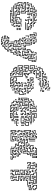

<svg xmlns="http://www.w3.org/2000/svg" viewBox="1375 -2191 1013 3803"><g transform="rotate(90 1881.5 -289.5)"><path d="M443 -374V-404H413V-434H263V-476H293V-494H245V-464H203V-494H185V-464H119V-476H173V-506H215V-476H233V-506H305V-464H275V-446H425V-416H455V-386H473V-416H539V-404H485V-374ZM323 -464V-500H335V-476H383V-494H359V-506H395V-464ZM443 -434V-464H413V-500H425V-476H455V-446H509V-434ZM53 -344V-416H113V-434H89V-446H125V-404H65V-356H83V-380H95V-344ZM143 -374V-446H185V-410H173V-434H155V-386H203V-446H245V-416H299V-404H233V-434H215V-374ZM443 -314V-344H353V-416H395V-380H383V-404H365V-356H455V-326H563V-344H503V-386H569V-374H515V-356H575V-314ZM233 -320V-386H275V-320H263V-374H245V-320ZM119 -314V-326H143V-344H113V-380H125V-356H155V-314ZM293 -350V-380H305V-350ZM323 -320V-380H335V-320ZM53 -194V-254H23V-296H185V-266H215V-206H233V-284H203V-344H185V-320H173V-356H215V-296H245V-194H203V-254H173V-284H35V-266H65V-206H83V-236H143V-254H89V-266H155V-224H95V-194ZM23 -314V-350H35V-326H89V-314ZM359 -284V-296H383V-314H359V-326H395V-284ZM419 -284V-296H569V-284ZM53 -74V-134H23V-230H35V-146H65V-86H143V-104H83V-164H59V-176H95V-116H155V-74ZM173 -200V-230H185V-200ZM203 -74V-104H173V-164H155V-134H113V-206H149V-194H125V-146H143V-176H185V-116H215V-86H293V-104H263V-164H215V-146H245V-110H233V-134H203V-176H275V-116H305V-74ZM323 -74V-176H353V-206H425V-134H389V-146H413V-194H365V-164H335V-86H353V-140H365V-74ZM449 -14V-26H473V-44H443V-74H383V-116H443V-206H509V-194H455V-104H395V-86H455V-56H485V-14ZM533 -164V-200H545V-176H563V-200H575V-164ZM473 -104V-146H503V-164H479V-176H515V-134H485V-116H509V-104ZM533 -110V-146H575V-110H563V-134H545V-110ZM503 -50V-74H479V-86H515V-50ZM233 16V-26H293V-44H89V-56H305V-14H245V4H413V-44H395V-14H353V-44H335V-20H323V-56H365V-26H383V-56H425V16ZM179 16V4H203V-14H119V-26H215V16Z M866 71V47H836V-55H896V-193H836V-253H776V-283H746V-385H776V-403H746V-433H698V-373H656V-475H686V-493H638V-439H626V-505H698V-463H668V-385H686V-445H758V-415H788V-373H758V-295H788V-265H848V-205H908V-43H848V35H878V71ZM776 -433V-469H788V-445H836V-463H806V-493H758V-463H716V-499H728V-475H746V-505H818V-475H848V-433ZM1046 -463V-493H1028V-469H1016V-505H1058V-475H1082V-463ZM1166 -463V-493H1082V-505H1178V-475H1196V-499H1208V-463ZM1112 -463V-475H1142V-463ZM1016 -259V-343H998V-313H956V-385H986V-415H1016V-433H992V-445H1028V-403H998V-373H968V-325H986V-355H1028V-259ZM986 -223V-289H998V-235H1076V-253H1046V-295H1076V-313H1046V-385H1106V-403H1046V-445H1148V-355H1166V-445H1208V-409H1196V-433H1178V-343H1136V-433H1058V-415H1118V-373H1058V-325H1088V-283H1058V-265H1088V-223ZM866 -229V-265H896V-283H866V-373H848V-283H806V-415H872V-403H818V-295H836V-385H878V-295H908V-253H878V-229ZM716 -379V-409H728V-379ZM1112 -283V-295H1136V-313H1106V-343H1082V-355H1118V-325H1148V-283ZM686 -289V-355H722V-343H698V-289ZM776 -319V-349H788V-319ZM926 -133V-169H938V-145H956V-193H926V-295H968V-229H956V-283H938V-205H968V-133ZM722 -223V-235H746V-253H716V-289H728V-265H758V-223ZM1106 -229V-265H1142V-253H1118V-229ZM776 -133V-163H746V-205H776V-235H812V-223H788V-193H758V-175H788V-145H806V-199H818V-133ZM1046 -163V-199H1058V-175H1076V-205H1112V-193H1088V-163ZM1076 -109V-133H986V-175H1016V-199H1028V-163H998V-145H1088V-109ZM842 -73V-85H866V-133H836V-175H872V-163H848V-145H878V-73ZM806 11V-73H776V-115H842V-103H788V-85H818V11ZM866 167V137H806V107H776V35H818V65H848V95H896V71H908V107H836V77H806V47H788V95H818V125H878V155H896V125H926V95H956V65H986V47H956V5H986V-13H926V-55H956V-115H998V-85H1016V-115H1058V-43H1028V11H1016V-55H1046V-103H1028V-73H986V-103H968V-43H938V-25H998V17H968V35H998V77H968V107H938V137H908V167ZM926 -79V-109H938V-79ZM926 71V47H896V17H866V-25H902V-13H878V5H908V35H938V71ZM746 197V137H686V95H746V47H728V77H692V65H716V35H758V107H698V125H758V185H806V155H848V185H872V197H836V167H818V197ZM776 161V131H788V161ZM716 191V167H692V155H728V191Z M1726 -740V-764H1702V-776H1738V-740ZM1756 -710V-770H1768V-710ZM1582 -734V-746H1612V-734ZM1726 -674V-704H1696V-734H1648V-716H1672V-704H1636V-746H1708V-716H1738V-686H1762V-674ZM1276 -254V-356H1366V-434H1348V-374H1276V-476H1336V-536H1366V-554H1336V-626H1396V-656H1438V-626H1486V-686H1528V-626H1576V-656H1666V-674H1606V-704H1588V-674H1558V-650H1546V-686H1576V-716H1618V-686H1678V-644H1588V-614H1516V-674H1498V-614H1426V-644H1408V-614H1348V-566H1378V-524H1348V-464H1288V-386H1336V-446H1378V-344H1288V-266H1306V-326H1348V-296H1396V-314H1372V-326H1408V-284H1336V-314H1318V-254ZM1492 -704V-716H1552V-704ZM1456 -650V-674H1432V-686H1468V-650ZM1696 -644V-680H1708V-656H1732V-644ZM1756 -584V-626H1786V-644H1762V-656H1798V-614H1768V-596H1792V-584ZM1576 -560V-596H1696V-614H1612V-626H1708V-584H1588V-560ZM1726 -590V-620H1738V-590ZM1396 -434V-464H1366V-506H1426V-554H1396V-596H1498V-554H1468V-506H1516V-566H1558V-530H1546V-554H1528V-494H1456V-566H1486V-584H1408V-566H1438V-494H1378V-476H1408V-446H1426V-476H1462V-464H1438V-434ZM1522 -584V-596H1552V-584ZM1306 -530V-590H1318V-530ZM1612 -554V-566H1672V-554ZM1282 -494V-506H1312V-494ZM1606 -320V-374H1516V-446H1558V-416H1576V-446H1618V-410H1606V-434H1588V-404H1546V-434H1528V-386H1618V-320ZM1642 -434V-446H1672V-434ZM1726 -404V-434H1708V-410H1696V-446H1738V-416H1762V-404ZM1306 -410V-440H1318V-410ZM1426 -254V-326H1456V-344H1426V-374H1396V-416H1432V-404H1408V-386H1438V-356H1468V-314H1438V-266H1456V-296H1486V-326H1528V-290H1516V-314H1498V-284H1468V-254ZM1666 -260V-326H1726V-374H1666V-404H1648V-356H1702V-344H1636V-416H1678V-386H1738V-314H1678V-260ZM1756 -314V-350H1768V-326H1816V-344H1786V-374H1762V-386H1798V-356H1828V-314ZM1546 -320V-356H1588V-320H1576V-344H1558V-320ZM1612 -284V-296H1636V-320H1648V-284ZM1726 -254V-296H1798V-260H1786V-284H1738V-266H1762V-254ZM1822 -284V-296H1852V-284ZM1696 -260V-290H1708V-260ZM1486 -50V-224H1396V-254H1342V-266H1408V-236H1498V-50ZM1612 -254V-266H1642V-254ZM1696 -14V-74H1666V-146H1738V-116H1756V-146H1786V-164H1726V-206H1786V-236H1816V-266H1858V-164H1828V-74H1786V-110H1798V-86H1816V-176H1846V-254H1828V-224H1798V-194H1738V-176H1798V-134H1768V-104H1726V-134H1678V-86H1708V-26H1732V-14ZM1732 -224V-236H1762V-224ZM1426 16V-14H1396V-44H1336V-74H1306V-116H1378V-86H1438V-56H1468V-26H1528V4H1636V-14H1606V-44H1588V-14H1546V-44H1516V-116H1588V-86H1606V-116H1636V-134H1606V-176H1636V-236H1702V-224H1648V-164H1618V-146H1648V-104H1618V-74H1576V-104H1528V-56H1558V-26H1576V-56H1618V-26H1648V16H1516V-14H1456V-44H1426V-74H1366V-104H1318V-86H1348V-56H1408V-26H1438V4H1492V16ZM1396 -104V-134H1276V-236H1318V-206H1336V-236H1378V-164H1312V-176H1366V-224H1348V-194H1306V-224H1288V-146H1408V-116H1426V-164H1396V-206H1468V-140H1456V-194H1408V-176H1438V-104ZM1606 -200V-230H1618V-200ZM1666 -164V-206H1702V-194H1678V-176H1702V-164ZM1456 -80V-110H1468V-80ZM1756 -20V-74H1738V-50H1726V-86H1768V-20ZM1666 16V-44H1636V-80H1648V-56H1678V4H1702V16Z M2427 -200V-296H2457V-344H2409V-284H2367V-386H2397V-404H2247V-476H2307V-494H2229V-404H2187V-494H2139V-374H2037V-416H2067V-446H2109V-410H2097V-434H2079V-404H2049V-386H2127V-506H2199V-416H2217V-506H2319V-464H2259V-416H2409V-374H2379V-296H2397V-356H2469V-284H2439V-200ZM2073 -464V-476H2097V-494H2073V-506H2109V-464ZM2343 -464V-476H2373V-464ZM1947 -380V-416H1977V-446H2037V-470H2049V-434H1989V-404H1959V-380ZM2157 -440V-470H2169V-440ZM2283 -434V-446H2403V-434ZM2277 -284V-314H2217V-356H2247V-374H2157V-410H2169V-386H2259V-344H2229V-326H2289V-296H2307V-356H2337V-374H2289V-350H2277V-386H2349V-344H2319V-284ZM2427 -380V-410H2439V-380ZM2157 -194V-224H2127V-254H2097V-344H2007V-374H1989V-344H1923V-356H1977V-386H2019V-356H2109V-266H2139V-236H2169V-206H2187V-230H2199V-194ZM2127 -284V-326H2157V-344H2133V-356H2169V-314H2139V-296H2163V-284ZM2067 16V-14H2007V-44H1977V-116H2007V-134H1977V-224H1959V-194H1917V-326H1959V-266H2037V-326H2079V-224H2019V-176H2037V-200H2049V-164H2007V-236H2067V-314H2049V-254H1947V-314H1929V-206H1947V-236H1989V-146H2019V-104H1989V-56H2019V-26H2079V4H2097V-116H2157V-134H2049V-86H2079V-44H2043V-56H2067V-74H2037V-146H2169V-104H2109V16ZM1977 -284V-326H2013V-314H1989V-296H2013V-284ZM2307 -194V-266H2337V-320H2349V-254H2319V-206H2397V-254H2379V-230H2367V-266H2409V-194ZM2163 -254V-266H2187V-296H2259V-260H2247V-284H2199V-254ZM2457 -200V-260H2469V-200ZM2223 -194V-206H2247V-224H2217V-260H2229V-236H2259V-194ZM2277 -200V-260H2289V-200ZM2067 -164V-206H2139V-170H2127V-194H2079V-176H2103V-164ZM1917 -140V-176H1959V-140H1947V-164H1929V-140ZM2127 16V-20H2139V4H2187V-14H2157V-44H2127V-86H2199V-56H2229V4H2307V-14H2247V-56H2277V-146H2319V-56H2349V-26H2367V-86H2433V-74H2379V-14H2337V-44H2307V-134H2289V-44H2259V-26H2319V16H2217V-44H2187V-74H2139V-56H2169V-26H2199V16ZM2337 -80V-146H2379V-116H2457V-140H2469V-104H2367V-134H2349V-80ZM2403 -134V-146H2433V-134ZM2193 -104V-116H2247V-140H2259V-104ZM1947 -80V-110H1959V-80ZM2223 -74V-86H2253V-74Z M2557 -264V-396H2599V-366H2647V-384H2617V-426H2677V-444H2647V-486H2677V-516H2719V-366H2737V-480H2749V-354H2707V-504H2689V-474H2659V-456H2689V-414H2629V-396H2659V-354H2587V-384H2569V-276H2587V-306H2617V-324H2593V-336H2629V-294H2599V-264ZM2623 -504V-516H2653V-504ZM3007 -444V-474H2953V-486H3019V-456H3037V-504H2929V-474H2893V-486H2917V-516H3049V-444ZM3007 -384V-426H3067V-516H3109V-420H3097V-504H3079V-414H3019V-396H3073V-384ZM2563 -414V-426H2587V-456H2617V-474H2569V-450H2557V-486H2629V-444H2599V-414ZM2767 -360V-480H2779V-360ZM2887 -354V-384H2857V-450H2869V-396H2899V-366H2917V-396H2977V-414H2917V-444H2899V-420H2887V-456H2929V-426H2989V-384H2929V-354ZM2953 -444V-456H2983V-444ZM2677 -174V-234H2617V-276H2647V-336H2677V-390H2689V-324H2659V-264H2629V-246H2689V-186H2737V-204H2713V-216H2749V-174ZM2857 -324V-354H2839V-330H2827V-366H2869V-336H2893V-324ZM2917 6V-54H2887V-84H2827V-126H2857V-144H2797V-174H2767V-234H2737V-276H2869V-246H2887V-276H2947V-306H2989V-246H3007V-336H3037V-354H2989V-324H2929V-294H2797V-324H2749V-306H2773V-294H2737V-336H2809V-306H2917V-336H2977V-366H3049V-324H3019V-234H2977V-294H2959V-264H2899V-234H2857V-264H2749V-246H2779V-186H2809V-156H2869V-114H2839V-96H2899V-66H2929V-6H3037V-36H3067V-66H3109V-36H3139V6H3073V-6H3127V-24H3097V-54H3079V-24H3049V6ZM2677 -270V-306H2707V-330H2719V-294H2689V-270ZM2707 -240V-270H2719V-240ZM2563 -204V-216H2587V-234H2563V-246H2599V-204ZM2797 -204V-246H2833V-234H2809V-216H2833V-204ZM2947 -24V-66H2977V-84H2947V-144H2887V-174H2857V-216H2929V-186H2947V-234H2923V-246H2959V-174H2917V-204H2869V-186H2899V-156H2959V-96H2989V-54H2959V-36H3007V-66H3037V-84H3007V-126H3067V-144H3037V-174H3019V-144H2989V-120H2977V-156H3007V-186H3049V-156H3079V-114H3019V-96H3049V-54H3019V-24ZM2647 -120V-174H2617V-216H2653V-204H2629V-186H2659V-120ZM2977 -180V-216H3013V-204H2989V-180ZM2563 -114V-126H2587V-144H2557V-186H2593V-174H2569V-156H2599V-114ZM2557 6V-96H2599V-66H2659V-30H2647V-54H2587V-84H2569V-6H2587V-36H2629V-6H2767V-54H2749V-24H2677V-126H2767V-144H2743V-156H2779V-114H2689V-36H2737V-66H2779V6H2617V-24H2599V6ZM2683 -144V-156H2713V-144ZM2917 -90V-114H2893V-126H2929V-90ZM2617 -84V-120H2629V-96H2653V-84ZM2707 -60V-96H2773V-84H2719V-60ZM3073 -84V-96H3103V-84ZM2887 0V-30H2899V0Z M3253 -384V-486H3283V-504H3235V-444H3193V-480H3205V-456H3223V-516H3295V-474H3265V-396H3313V-480H3325V-384ZM3433 -384V-444H3403V-474H3343V-504H3319V-516H3355V-486H3415V-456H3445V-396H3553V-456H3613V-474H3535V-444H3493V-474H3475V-426H3529V-414H3463V-486H3505V-456H3523V-486H3625V-444H3565V-384ZM3379 -504V-516H3619V-504ZM3463 -204V-246H3523V-264H3493V-306H3553V-336H3643V-396H3703V-414H3673V-444H3643V-516H3715V-486H3745V-444H3709V-456H3733V-474H3703V-504H3655V-456H3685V-426H3715V-384H3655V-324H3565V-294H3505V-276H3535V-234H3475V-216H3499V-204ZM3283 -420V-450H3295V-420ZM3343 -414V-450H3355V-426H3373V-450H3385V-414ZM3199 -414V-426H3229V-414ZM3583 -354V-426H3649V-414H3595V-366H3613V-390H3625V-354ZM3673 -330V-366H3733V-420H3745V-354H3685V-330ZM3193 -324V-396H3235V-366H3265V-330H3253V-354H3223V-384H3205V-336H3229V-324ZM3403 -294V-324H3385V-300H3373V-336H3415V-306H3433V-354H3373V-396H3409V-384H3385V-366H3445V-294ZM3343 6V-36H3373V-54H3343V-156H3385V-96H3433V-174H3343V-246H3415V-216H3433V-264H3343V-354H3295V-336H3319V-324H3283V-366H3355V-276H3445V-204H3403V-234H3355V-186H3445V-84H3373V-144H3355V-66H3385V-24H3355V-6H3379V6ZM3463 -270V-366H3559V-354H3475V-270ZM3499 -324V-336H3529V-324ZM3553 -240V-270H3565V-240ZM3553 -90V-144H3463V-186H3523V-216H3565V-180H3553V-204H3535V-174H3475V-156H3565V-90ZM3403 -120V-150H3415V-120ZM3463 -90V-120H3475V-90ZM3493 -24V-120H3505V-36H3529V-24ZM3553 0V-54H3523V-120H3535V-66H3565V0ZM3403 6V-36H3433V-66H3475V-6H3529V6H3463V-54H3445V-24H3415V-6H3439V6Z"/></g></svg>

Font: Rubik Maze
Style: Regular
Weight: 400
Designer: Hubert and Fischer, NaN
Foundry: Hubert and Fischer, NaN
Version: Version 2.200